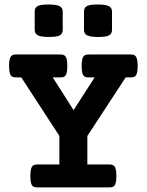

<svg xmlns="http://www.w3.org/2000/svg" viewBox="-20 -817 640 837"><path d="M580.1 -529.3Q580.1 -508.8 576.9 -498Q573.7 -487.3 567.4 -483.4Q561 -479.5 549.3 -479.5H527.8L360.8 -224.1V-100.1H456.5Q468.3 -100.1 474.6 -95.9Q481 -91.8 484.1 -81.1Q487.3 -70.3 487.3 -49.8Q487.3 -29.3 484.1 -18.6Q481 -7.8 474.6 -3.9Q468.3 0 456.5 0H143.1Q131.3 0 125 -3.9Q118.7 -7.8 115.5 -18.6Q112.3 -29.3 112.3 -49.8Q112.3 -70.3 115.5 -81.1Q118.7 -91.8 125 -95.9Q131.3 -100.1 143.1 -100.1H238.8V-224.6L72.8 -479.5H50.3Q38.6 -479.5 32.2 -483.4Q25.9 -487.3 22.7 -498Q19.5 -508.8 19.5 -529.3Q19.5 -549.8 22.7 -560.5Q25.9 -571.3 32.2 -575.4Q38.6 -579.6 50.3 -579.6H242.7Q254.4 -579.6 260.7 -575.4Q267.1 -571.3 270.3 -560.5Q273.4 -549.8 273.4 -529.3Q273.4 -508.8 270.3 -498Q267.1 -487.3 260.7 -483.4Q254.4 -479.5 242.7 -479.5H210L300.8 -336.9L392.6 -479.5H366.7Q355 -479.5 348.6 -483.4Q342.3 -487.3 339.1 -498Q335.9 -508.8 335.9 -529.3Q335.9 -549.8 339.1 -560.5Q342.3 -571.3 348.6 -575.4Q355 -579.6 366.7 -579.6H549.3Q561 -579.6 567.4 -575.4Q573.7 -571.3 576.9 -560.5Q580.1 -549.8 580.1 -529.3ZM253.4 -766.6V-686.5Q253.4 -669.9 240.5 -662.8Q227.5 -655.8 193.4 -655.8Q159.2 -655.8 145.3 -662.8Q131.3 -669.9 131.3 -686.5V-766.6Q131.3 -783.7 144 -790.5Q156.7 -797.4 190.9 -797.4Q225.6 -797.4 239.5 -790.3Q253.4 -783.2 253.4 -766.6ZM468.3 -766.6V-686.5Q468.3 -669.9 455.3 -662.8Q442.4 -655.8 408.2 -655.8Q374 -655.8 360.1 -662.8Q346.2 -669.9 346.2 -686.5V-766.6Q346.2 -783.7 358.9 -790.5Q371.6 -797.4 405.8 -797.4Q440.4 -797.4 454.3 -790.3Q468.3 -783.2 468.3 -766.6Z"/></svg>

Font: Courier Prime
Style: Bold
Weight: 700
Designer: Alan Dague-Greene, Quote-Unquote Apps
Foundry: Quote-Unquote Apps
Version: Version 3.018